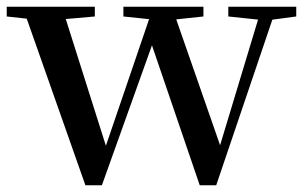

<svg xmlns="http://www.w3.org/2000/svg" viewBox="-27 -547 906 571"><path d="M227 4 40 -527H157L296 -88H279L284 -102L429 -527H484L637 -88H619L623 -100L752 -527H796L616 4H567L412 -450H439L432 -432L276 4ZM-7 -498V-527H255V-498L130 -487H94ZM340 -498V-527H578V-498L475 -487H445ZM652 -498V-527H854V-498L772 -487H757Z"/></svg>

Font: Noto Serif TC SemiBold
Style: Regular
Weight: 600
Version: Version 2.002-H1;hotconv 1.1.0;makeotfexe 2.6.0